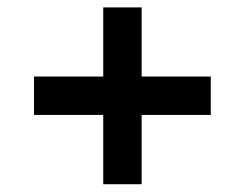

<svg xmlns="http://www.w3.org/2000/svg" viewBox="-20 -565 644 506"><path d="M535.5 -363.3V-262.1H353.3V-79.5H252.1V-262.1H69.6V-363.3H252.1V-545.5H353.3V-363.3Z"/></svg>

Font: Interface Medium
Style: Regular
Weight: 500
Designer: Rasmus Andersson
Foundry: rsms
Version: Version 1.8